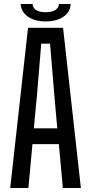

<svg xmlns="http://www.w3.org/2000/svg" viewBox="-20 -939 456 959"><path d="M31 0 120 -800H295L384 0H294L274 -219H142L122 0ZM149 -298H266L251 -468L230 -721H186L165 -468ZM83 -919H143Q143 -900 160.5 -889Q178 -878 208 -878Q238 -878 256 -889Q274 -900 274 -919H333Q331 -879 297 -855.5Q263 -832 208 -832Q154 -832 120 -855.5Q86 -879 83 -919Z"/></svg>

Font: Big Shoulders Text Medium
Style: Regular
Weight: 500
Designer: Patric King
Foundry: XO Type Co
Version: Version 1.000; ttfautohint (v1.8.2)